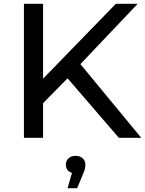

<svg xmlns="http://www.w3.org/2000/svg" viewBox="-20 -720 759 1003"><path d="M400 -385 718 0H601L333 -311L205 -181V0H105V-700H205V-309L585 -700H699ZM426 140Q426 164 413 191L383 263H333L356 183Q324 173 324 140Q324 120 338 107Q352 94 375 94Q398 94 412 107Q426 120 426 140Z"/></svg>

Font: Montserrat
Style: Regular
Weight: 500
Designer: Julieta Ulanovsky
Foundry: Julieta Ulanovsky
Version: Version 7.200;PS 007.200;hotconv 1.0.88;makeotf.lib2.5.64775